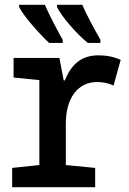

<svg xmlns="http://www.w3.org/2000/svg" viewBox="-20 -785 540 805"><path d="M348 -605H401V-618C371 -671 338 -733 325 -765H219V-756C237 -717 300 -644 348 -605ZM186 -605H243V-618C212 -673 187 -722 168 -765H60V-756C79 -717 146 -642 186 -605ZM31 0H379V-81L256 -93V-267C256 -371 304 -441 387 -441C410 -441 435 -437 456 -426L486 -534C455 -548 425 -553 392 -553C317 -553 277 -510 252 -448H247L229 -542H37V-460L145 -449V-93L31 -81Z"/></svg>

Font: Noto Sans Mono ExtraCondensed SemiBold
Style: Regular
Weight: 600
Width: 2
Designer: Monotype Design Team
Foundry: Monotype Imaging Inc.
Version: Version 2.014